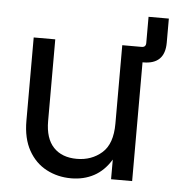

<svg xmlns="http://www.w3.org/2000/svg" viewBox="-49 -679 693 736"><g transform="rotate(5 298.0 -311.5)"><path d="M251 9.8Q199.2 9.8 156 -12.9Q112.8 -35.6 87.2 -81.3Q61.5 -127 61.5 -195.3V-515.6H144.5V-201.2Q144.5 -134.3 176.8 -100.3Q209 -66.4 266.6 -66.4Q323.2 -66.4 362.8 -101.1Q402.3 -135.7 402.3 -213.9V-515.6H476.6Q493.2 -515.6 493.2 -532.2V-632.8H571.3V-540Q571.3 -457 488.3 -457H485.4V0H404.3V-75.7Q377.4 -31.7 338.6 -11Q299.8 9.8 251 9.8Z"/></g></svg>

Font: Inter Display
Style: Regular
Weight: 400
Designer: Rasmus Andersson
Foundry: rsms
Version: Version 4.001;git-9221beed3